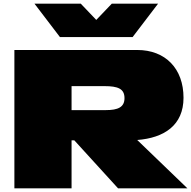

<svg xmlns="http://www.w3.org/2000/svg" viewBox="-20 -1021 1037 1041"><path d="M58 0H368V-260H383L620 0H996L724 -262C869 -273 975 -341 975 -491C975 -649 877 -750 724 -750H58ZM554 -424H368V-554H547C619 -554 655 -540 655 -489C655 -440 620 -424 554 -424ZM699 -820 837 -1001H586L502 -913L418 -1001H167L305 -820Z"/></svg>

Font: Mattone Black
Style: Regular
Weight: 900
Width: 6
Designer: Nunzio Mazzaferro
Foundry: Collletttivo
Version: Version 2.000;Glyphs 3.2 (3217)